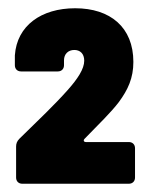

<svg xmlns="http://www.w3.org/2000/svg" viewBox="-20 -844 358 465"><path d="M34 -399H292C301 -399 307 -405 307 -414V-485C307 -494 301 -500 292 -500H188C183 -500 181 -504 185 -508C221 -545 249 -572 268 -597C290 -627 303 -655 303 -694C303 -778 247 -824 162 -824C80 -824 21 -782 16 -710V-686C16 -677 22 -671 31 -671H120C129 -671 135 -677 135 -686V-698C135 -713 145 -723 160 -723C174 -723 184 -714 184 -697C184 -677 168 -653 144 -626C113 -591 72 -552 27 -508C21 -502 19 -496 19 -489V-414C19 -405 25 -399 34 -399Z"/></svg>

Font: Barlow Semi Condensed Black
Style: Regular
Weight: 900
Width: 4
Designer: Jeremy Tribby
Foundry: Tribby Type
Version: Version 1.408;PS 001.408;hotconv 1.0.88;makeotf.lib2.5.64775